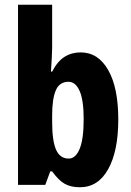

<svg xmlns="http://www.w3.org/2000/svg" viewBox="-20 -780 551 810"><path d="M200 -579Q200 -563 198.5 -537Q197 -511 195 -478H200Q222 -521 252 -540Q282 -559 320 -559Q394 -559 436.5 -484.5Q479 -410 479 -276Q479 -143 436.5 -66.5Q394 10 317 10Q280 10 254 -4Q228 -18 200 -57H192L171 0H56V-760H200ZM269 -435Q231 -435 215.5 -399Q200 -363 200 -294V-266Q200 -186 216.5 -148.5Q233 -111 270 -111Q299 -111 316 -152Q333 -193 333 -278Q333 -357 316 -396Q299 -435 269 -435Z"/></svg>

Font: Noto Sans Gujarati ExtraCondensed ExtraBold
Style: Regular
Weight: 800
Width: 2
Designer: Jelle Bosma - Monotype Design Team, Universal Thirst
Foundry: Monotype Imaging Inc.
Version: Version 2.106; ttfautohint (v1.8.4.7-5d5b)